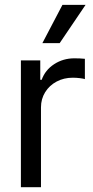

<svg xmlns="http://www.w3.org/2000/svg" viewBox="-20 -783 390 803"><path d="M67.4 -530.3H148.4V-449.2H154.3Q168.9 -490.2 206.5 -514.6Q244.1 -539.1 291 -539.1Q315.4 -539.1 335 -537.1V-452.1Q330.1 -454.1 314.5 -456.1Q298.8 -458 284.2 -458Q247.1 -458 216.8 -441.9Q186.5 -425.8 168.9 -397.5Q151.4 -369.1 151.4 -334V0H67.4ZM241.2 -762.7H337.9L229.5 -602.5H157.2Z"/></svg>

Font: Pretendard Std Variable
Style: Regular
Weight: 400
Designer: Base glyphs from Inter by Rasmus Andersson; Hangeul glyphs from Noto Sans CJK(Source Han Sans) by Jang Soo-young and Kan
Foundry: Kil Hyung-jin
Version: Version 1.309;Glyphs 3.2 (3225)